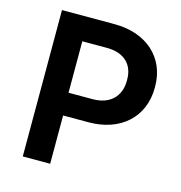

<svg xmlns="http://www.w3.org/2000/svg" viewBox="-104 -794 836 887"><g transform="rotate(15 313.5 -350.0)"><path d="M84 0H215V-231H337C489 -231 591 -323 591 -464V-470C591 -609 488 -700 336 -700H84ZM212 -339V-585H330C412 -585 458 -540 458 -468V-462C458 -388 411 -339 327 -339Z"/></g></svg>

Font: Fixel Display SemiBold
Style: Regular
Weight: 600
Designer: AlfaBravo + MacPaw
Foundry: Kyrylo Tkachov, Marchela Mozhyna, Serhii Makarenko, Maria Weinstein, Zakhar Kryvoshyya
Version: Version 1.211